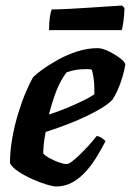

<svg xmlns="http://www.w3.org/2000/svg" viewBox="-20 -674 473 694"><path d="M183 0Q172 0 148.5 -7Q125 -14 98 -26Q71 -38 48 -53Q25 -68 16 -84Q16 -128 24.5 -175.5Q33 -223 46.5 -266.5Q60 -310 74.5 -343.5Q89 -377 99 -394Q109 -405 133 -422.5Q157 -440 189.5 -458Q222 -476 259 -488Q296 -500 333 -500Q349 -500 372 -489Q395 -478 413.5 -464Q432 -450 433 -441Q430 -421 422.5 -395.5Q415 -370 405 -348Q395 -326 386 -313Q368 -294 327.5 -272Q287 -250 238.5 -230.5Q190 -211 145 -197Q139 -164 138 -150.5Q137 -137 136 -120Q142 -112 158 -103Q174 -94 192 -87.5Q210 -81 221 -81Q228 -81 240.5 -90.5Q253 -100 269 -115.5Q285 -131 300.5 -148Q316 -165 329 -182Q338 -182 348.5 -175Q359 -168 361 -163Q348 -138 331 -109.5Q314 -81 292 -56Q270 -31 243 -15.5Q216 0 183 0ZM157 -260Q191 -271 221 -283.5Q251 -296 277 -308.5Q303 -321 321 -333Q321 -338 321 -343.5Q321 -349 321 -354Q321 -372 318.5 -390Q316 -408 312 -422Q305 -424 299 -424Q293 -424 286 -424Q269 -424 252 -421Q235 -418 220 -412Q197 -381 182 -341Q167 -301 157 -260ZM157.3 -565Q157.3 -594 160.5 -614Q163.6 -634 167.2 -640Q194.2 -640 231.1 -642Q268 -644 305.8 -646.5Q343.6 -649 374.2 -651Q404.8 -653 421 -654L430 -645Q429.1 -618 426 -595.5Q422.8 -573 420.1 -565Z"/></svg>

Font: Texturina 12pt ExtraBold
Style: Italic
Weight: 800
Italic angle: -11°
Designer: Guillermo Torres Carreño
Foundry: Omnibus-Type
Version: Version 1.002